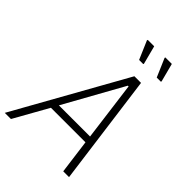

<svg xmlns="http://www.w3.org/2000/svg" viewBox="-275 -1009 1124 1124"><g transform="rotate(45 286.5 -447.0)"><path d="M-21 0 364 -688H419L511 0H463L435 -212H149L30 0ZM172 -255H430L382 -622H376ZM350 -775H316L267 -889L269 -894H322L352 -779ZM496 -775H462L413 -889L414 -894H468L498 -779Z"/></g></svg>

Font: Saira Semi Condensed ExtraLight
Style: Italic
Weight: 200
Width: 4
Italic angle: -12°
Designer: Hector Gatti with collaboration of the Omnibus-Type team
Foundry: Omnibus-Type
Version: Version 1.001; ttfautohint (v1.8)